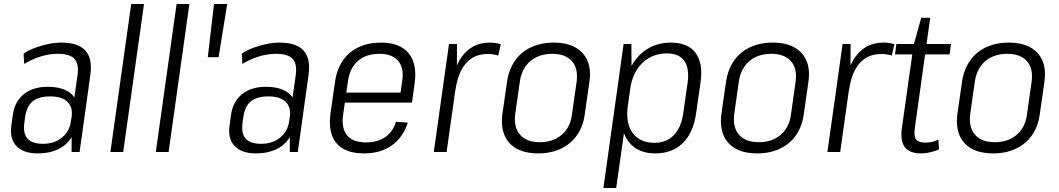

<svg xmlns="http://www.w3.org/2000/svg" viewBox="-20 -760 5294 960"><path d="M338 -175 368 -387Q375 -442 351.5 -466.5Q328 -491 269 -491Q227 -491 183 -477.5Q139 -464 101 -440L98 -492Q123 -509 155.5 -521Q188 -533 222 -540Q256 -547 287 -547Q371 -547 407 -507Q443 -467 432 -387L378 0H338ZM168 7Q97 7 62 -30Q27 -67 37 -134L44 -185Q53 -252 99 -289Q145 -326 218 -326Q297 -326 336.5 -290.5Q376 -255 366 -188L359 -136Q349 -68 298.5 -30.5Q248 7 168 7ZM195 -41Q251 -41 289 -71.5Q327 -102 334 -151L338 -175Q345 -224 317 -251Q289 -278 231 -278Q175 -278 144 -254Q113 -230 105 -171L102 -148Q94 -93 117.5 -67Q141 -41 195 -41Z M700 -740 596 0H532L636 -740Z M927 -740 823 0H759L863 -740Z M1116 -740 1073 -474H1019L1050 -740Z M1429 -175 1459 -387Q1466 -442 1442.5 -466.5Q1419 -491 1360 -491Q1318 -491 1274 -477.5Q1230 -464 1192 -440L1189 -492Q1214 -509 1246.5 -521Q1279 -533 1313 -540Q1347 -547 1378 -547Q1462 -547 1498 -507Q1534 -467 1523 -387L1469 0H1429ZM1259 7Q1188 7 1153 -30Q1118 -67 1128 -134L1135 -185Q1144 -252 1190 -289Q1236 -326 1309 -326Q1388 -326 1427.5 -290.5Q1467 -255 1457 -188L1450 -136Q1440 -68 1389.5 -30.5Q1339 7 1259 7ZM1286 -41Q1342 -41 1380 -71.5Q1418 -102 1425 -151L1429 -175Q1436 -224 1408 -251Q1380 -278 1322 -278Q1266 -278 1235 -254Q1204 -230 1196 -171L1193 -148Q1185 -93 1208.5 -67Q1232 -41 1286 -41Z M1801 7Q1738 7 1697.5 -15.5Q1657 -38 1640.5 -82Q1624 -126 1632 -189L1655 -351Q1664 -413 1694 -457Q1724 -501 1773 -524Q1822 -547 1885 -547Q1979 -547 2023 -494Q2067 -441 2053 -342L2040 -247H1692L1699 -297H1994L1979 -270L1991 -356Q2001 -421 1970.5 -456Q1940 -491 1877 -491Q1811 -491 1770 -455.5Q1729 -420 1720 -355L1695 -182Q1687 -116 1716.5 -82Q1746 -48 1810 -48Q1867 -48 1905.5 -74Q1944 -100 1960 -151L2019 -147Q1995 -72 1938.5 -32.5Q1882 7 1801 7Z M2225 -540H2265L2264 -362L2213 0H2149ZM2236 -326Q2251 -434 2300.5 -490.5Q2350 -547 2429 -547Q2443 -547 2457 -545Q2471 -543 2484 -539L2471 -482Q2448 -490 2418 -490Q2351 -490 2310.5 -444.5Q2270 -399 2257 -309Z M2671 7Q2606 7 2563.5 -16.5Q2521 -40 2502.5 -84Q2484 -128 2492 -190L2515 -350Q2524 -412 2554.5 -456Q2585 -500 2635 -523.5Q2685 -547 2749 -547Q2813 -547 2856 -523.5Q2899 -500 2917.5 -456Q2936 -412 2927 -350L2904 -190Q2896 -128 2865 -84Q2834 -40 2784.5 -16.5Q2735 7 2671 7ZM2679 -49Q2745 -49 2788.5 -86Q2832 -123 2840 -189L2863 -351Q2872 -418 2839.5 -454.5Q2807 -491 2740 -491Q2697 -491 2662.5 -474.5Q2628 -458 2606.5 -426.5Q2585 -395 2579 -351L2556 -189Q2548 -123 2580.5 -86Q2613 -49 2679 -49Z M3256 7Q3195 7 3154.5 -21.5Q3114 -50 3096.5 -103Q3079 -156 3089 -228L3101 -316Q3111 -388 3143 -440Q3175 -492 3224 -519.5Q3273 -547 3334 -547Q3419 -547 3457.5 -496Q3496 -445 3483 -350L3460 -190Q3446 -95 3393.5 -44Q3341 7 3256 7ZM3098 -540H3137L3138 -365L3061 180H2997ZM3253 -46Q3312 -46 3349 -84Q3386 -122 3396 -192L3418 -346Q3428 -418 3401.5 -455.5Q3375 -493 3315 -493Q3266 -493 3227 -471.5Q3188 -450 3163 -409.5Q3138 -369 3130 -311L3119 -231Q3107 -145 3143 -95.5Q3179 -46 3253 -46Z M3766 7Q3701 7 3658.5 -16.5Q3616 -40 3597.5 -84Q3579 -128 3587 -190L3610 -350Q3619 -412 3649.5 -456Q3680 -500 3730 -523.5Q3780 -547 3844 -547Q3908 -547 3951 -523.5Q3994 -500 4012.5 -456Q4031 -412 4022 -350L3999 -190Q3991 -128 3960 -84Q3929 -40 3879.5 -16.5Q3830 7 3766 7ZM3774 -49Q3840 -49 3883.5 -86Q3927 -123 3935 -189L3958 -351Q3967 -418 3934.5 -454.5Q3902 -491 3835 -491Q3792 -491 3757.5 -474.5Q3723 -458 3701.5 -426.5Q3680 -395 3674 -351L3651 -189Q3643 -123 3675.5 -86Q3708 -49 3774 -49Z M4193 -540H4233L4232 -362L4181 0H4117ZM4204 -326Q4219 -434 4268.5 -490.5Q4318 -547 4397 -547Q4411 -547 4425 -545Q4439 -543 4452 -539L4439 -482Q4416 -490 4386 -490Q4319 -490 4278.5 -444.5Q4238 -399 4225 -309Z M4585 7Q4527 7 4503.5 -25Q4480 -57 4490 -124L4548 -534L4586 -671H4631L4555 -126Q4548 -81 4559.5 -64Q4571 -47 4608 -47Q4624 -47 4640 -50.5Q4656 -54 4672 -62L4675 -13Q4661 -7 4646 -2.5Q4631 2 4615.5 4.5Q4600 7 4585 7ZM4462 -540H4735L4728 -488H4455Z M4946 7Q4881 7 4838.5 -16.5Q4796 -40 4777.5 -84Q4759 -128 4767 -190L4790 -350Q4799 -412 4829.5 -456Q4860 -500 4910 -523.5Q4960 -547 5024 -547Q5088 -547 5131 -523.5Q5174 -500 5192.5 -456Q5211 -412 5202 -350L5179 -190Q5171 -128 5140 -84Q5109 -40 5059.5 -16.5Q5010 7 4946 7ZM4954 -49Q5020 -49 5063.5 -86Q5107 -123 5115 -189L5138 -351Q5147 -418 5114.5 -454.5Q5082 -491 5015 -491Q4972 -491 4937.5 -474.5Q4903 -458 4881.5 -426.5Q4860 -395 4854 -351L4831 -189Q4823 -123 4855.5 -86Q4888 -49 4954 -49Z"/></svg>

Font: Pathway Extreme SemiCondensed ExtraLight
Style: Italic
Weight: 250
Width: 4
Italic angle: -8°
Version: Version 1.001;gftools[0.9.26]